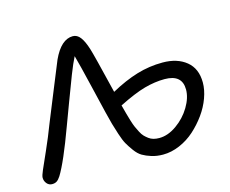

<svg xmlns="http://www.w3.org/2000/svg" viewBox="-101 -855 1211 1009"><g transform="rotate(-15 504.5 -350.0)"><path d="M668.9 12.2Q634.8 12.2 606.7 3.4Q578.6 -5.4 558.6 -17.1Q538.6 -28.8 520.5 -53.7Q502.4 -78.6 491.7 -97.7Q481 -116.7 468.8 -154.1Q456.5 -191.4 450.4 -213.6Q444.3 -235.8 433.1 -280.8Q427.7 -302.2 397.2 -431.2Q366.7 -560.1 353 -607.9Q335.9 -574.7 313.5 -517.3Q291 -460 261.2 -379.4Q231.4 -298.8 217.8 -263.2Q152.3 -84.5 111.8 -19Q101.1 -2.4 90.8 4.4Q80.6 11.2 64.9 11.2Q47.9 11.2 36.4 -2.4Q24.9 -16.1 24.9 -34.2Q24.9 -45.4 37.4 -74Q49.8 -102.5 78.6 -167Q107.4 -231.4 133.8 -300.8Q161.6 -368.2 205.3 -476.8Q249 -585.4 261.2 -613.8Q306.2 -711.9 370.1 -711.9Q393.6 -711.9 410.6 -689.7Q427.7 -667.5 441.9 -622.1Q451.7 -592.8 504.9 -373Q581.1 -415 649.2 -435.5Q717.3 -456.1 790 -456.1Q869.6 -456.1 918.7 -416Q967.8 -376 967.8 -299.8Q967.8 -260.7 951.9 -216.8Q936 -172.9 907.2 -132.8Q878.4 -92.8 841.8 -59.8Q805.2 -26.9 759.5 -7.3Q713.9 12.2 668.9 12.2ZM777.8 -369.1Q725.1 -369.1 667.7 -353.3Q610.4 -337.4 523.9 -293.9Q531.7 -264.6 536.4 -247.3Q541 -230 548.3 -206.1Q555.7 -182.1 561.8 -168.2Q567.9 -154.3 576.7 -137.5Q585.4 -120.6 594.5 -111.3Q603.5 -102.1 615.2 -93.3Q627 -84.5 641.1 -80.8Q655.3 -77.1 671.9 -77.1Q719.2 -77.1 766.8 -110.8Q814.5 -144.5 843.8 -193.6Q873 -242.7 873 -287.1Q873 -369.1 777.8 -369.1Z"/></g></svg>

Font: Shantell Sans Normal
Style: Regular
Weight: 400
Designer: Stephen Nixon, Anya Danilova, Shantell Martin
Foundry: Arrow Type
Version: Version 1.006;[559af2be0]